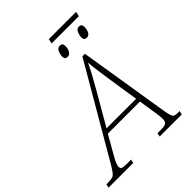

<svg xmlns="http://www.w3.org/2000/svg" viewBox="-317 -1088 1231 1231"><g transform="rotate(-45 298.5 -472.0)"><path d="M336 -912 343 -944H590L583 -912ZM348 -778Q324 -778 324 -803Q324 -824 333.5 -844.5Q343 -865 363 -865Q387 -865 387 -838Q387 -814 377 -796Q367 -778 348 -778ZM522 -778Q498 -778 498 -803Q498 -824 507.5 -844.5Q517 -865 536 -865Q560 -865 560 -838Q560 -814 550.5 -796Q541 -778 522 -778ZM-60 0 -54 -25H-37Q-12 -25 1.5 -29.5Q15 -34 27.5 -50.5Q40 -67 61 -103L417 -714H440L538 -106Q544 -69 549.5 -51.5Q555 -34 564.5 -29.5Q574 -25 593 -25H610L604 0H404L409 -25H440Q474 -25 486 -33.5Q498 -42 498 -67Q498 -78 496.5 -92Q495 -106 494 -112L473 -248H182L107 -117Q96 -98 88 -79Q80 -60 80 -50Q80 -34 90.5 -29.5Q101 -25 132 -25H170L164 0ZM322 -489 200 -278H468L437 -480Q431 -524 423.5 -574Q416 -624 414 -660Q397 -624 373.5 -580.5Q350 -537 322 -489Z"/></g></svg>

Font: Noto Serif ExtraLight
Style: Italic
Weight: 200
Italic angle: -12°
Designer: Monotype Design Team
Foundry: Monotype Imaging Inc.
Version: Version 2.014; ttfautohint (v1.8.4.7-5d5b)